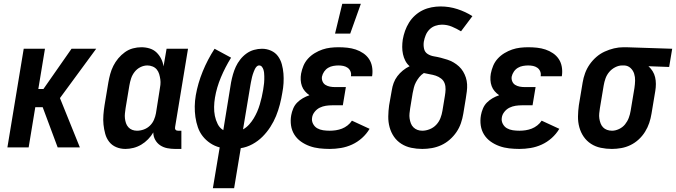

<svg xmlns="http://www.w3.org/2000/svg" viewBox="-20 -777 3563 1012"><path d="M19 0 105 -520H217L182 -308H209L357 -520H487L296 -260L401 0H284L205 -212H166L131 0Z M641 8Q615 8 592.5 -1.5Q570 -11 555.5 -29.5Q541 -48 534.5 -72Q528 -96 525.5 -120.5Q523 -145 525 -171Q527 -197 531 -222L551 -342Q555 -365 561 -387Q567 -409 577.5 -430Q588 -451 603.5 -469.5Q619 -488 638.5 -502Q658 -516 680.5 -522Q703 -528 725 -528Q748 -528 769 -521.5Q790 -515 805 -500.5Q820 -486 829.5 -467Q839 -448 842 -427L858 -520H971L903 -108Q902 -104 902.5 -100Q903 -96 905.5 -93Q908 -90 911.5 -89Q915 -88 919 -88H936V8H903Q882 8 861.5 4Q841 0 824.5 -11Q808 -22 798 -40Q788 -58 788 -79Q777 -60 760.5 -43Q744 -26 724.5 -14.5Q705 -3 683.5 2.5Q662 8 641 8ZM702 -88Q720 -88 738 -94.5Q756 -101 770 -114.5Q784 -128 791.5 -145.5Q799 -163 802 -180L821 -300Q824 -315 825.5 -330Q827 -345 825 -359Q823 -373 819 -386.5Q815 -400 806.5 -410.5Q798 -421 784.5 -426.5Q771 -432 757 -432Q738 -432 720 -423Q702 -414 689.5 -398Q677 -382 671 -363.5Q665 -345 662 -327L642 -207Q640 -193 638.5 -179.5Q637 -166 638.5 -153Q640 -140 644 -128Q648 -116 656.5 -106.5Q665 -97 677 -92.5Q689 -88 702 -88Z M1102 215 1138 0Q1111 -7 1088 -22.5Q1065 -38 1048.5 -59Q1032 -80 1023 -106Q1014 -132 1010 -160Q1006 -188 1006.5 -217Q1007 -246 1012 -275Q1023 -338 1048.5 -400.5Q1074 -463 1111 -520L1198 -473Q1167 -423 1144.5 -369.5Q1122 -316 1113 -262Q1109 -238 1108.5 -213.5Q1108 -189 1112.5 -166.5Q1117 -144 1127.5 -123Q1138 -102 1157 -91L1198 -343Q1202 -364 1208 -385Q1214 -406 1223 -425.5Q1232 -445 1246 -463Q1260 -481 1278.5 -494.5Q1297 -508 1318.5 -514Q1340 -520 1361 -520Q1386 -520 1408.5 -510Q1431 -500 1445 -481Q1459 -462 1465.5 -438Q1472 -414 1474 -389.5Q1476 -365 1474.5 -339Q1473 -313 1468 -288Q1463 -257 1455 -226Q1447 -195 1435 -165.5Q1423 -136 1405 -108Q1387 -80 1363.5 -56.5Q1340 -33 1310.5 -17Q1281 -1 1249 4L1214 215ZM1261 -95Q1279 -105 1293 -120.5Q1307 -136 1317.5 -153.5Q1328 -171 1336 -189.5Q1344 -208 1349.5 -227Q1355 -246 1359.5 -265Q1364 -284 1367 -303Q1368 -312 1369.5 -321Q1371 -330 1372 -339.5Q1373 -349 1373 -358Q1373 -367 1373 -375.5Q1373 -384 1372 -393Q1371 -402 1368.5 -410Q1366 -418 1360.5 -425Q1355 -432 1346 -432Q1338 -432 1332.5 -426Q1327 -420 1323.5 -413Q1320 -406 1317.5 -399Q1315 -392 1312.5 -385Q1310 -378 1308.5 -371Q1307 -364 1305.5 -357Q1304 -350 1302.5 -343Q1301 -336 1300 -329Z M1746 -600 1784 -757H1882L1826 -600ZM1718 8Q1691 8 1664 5Q1637 2 1612 -7Q1587 -16 1566 -31Q1545 -46 1531.5 -67.5Q1518 -89 1514 -115.5Q1510 -142 1515 -170Q1518 -187 1525.5 -205Q1533 -223 1546.5 -236.5Q1560 -250 1576.5 -259.5Q1593 -269 1611 -275Q1598 -284 1587.5 -296Q1577 -308 1571.5 -323Q1566 -338 1565 -355Q1564 -372 1567 -389Q1571 -410 1579.5 -430.5Q1588 -451 1603.5 -468Q1619 -485 1639 -497Q1659 -509 1679.5 -516Q1700 -523 1721.5 -525.5Q1743 -528 1764 -528Q1788 -528 1811 -525.5Q1834 -523 1855 -516Q1876 -509 1894.5 -496.5Q1913 -484 1925 -466Q1937 -448 1941 -425.5Q1945 -403 1942 -380L1941 -375H1830V-377Q1832 -390 1827 -401.5Q1822 -413 1812 -420Q1802 -427 1789.5 -429.5Q1777 -432 1764 -432Q1751 -432 1736.5 -429.5Q1722 -427 1709.5 -419.5Q1697 -412 1688.5 -399.5Q1680 -387 1677 -373Q1675 -360 1680 -348Q1685 -336 1695.5 -329.5Q1706 -323 1719 -320.5Q1732 -318 1746 -318H1803L1787 -222H1730Q1714 -222 1697.5 -219.5Q1681 -217 1665.5 -209.5Q1650 -202 1638.5 -187.5Q1627 -173 1625 -157Q1622 -140 1630 -124.5Q1638 -109 1652 -101Q1666 -93 1683 -90.5Q1700 -88 1718 -88Q1734 -88 1750.5 -90.5Q1767 -93 1782.5 -99Q1798 -105 1812 -116Q1826 -127 1835 -141L1928 -98Q1912 -71 1888 -49.5Q1864 -28 1835.5 -15Q1807 -2 1777 3Q1747 8 1718 8Z M2206 8Q2176 8 2147.5 2Q2119 -4 2095.5 -19Q2072 -34 2056.5 -56.5Q2041 -79 2033.5 -106.5Q2026 -134 2026.5 -163.5Q2027 -193 2031 -222L2045 -301Q2048 -321 2055 -340Q2062 -359 2074.5 -375.5Q2087 -392 2103.5 -405.5Q2120 -419 2139 -428Q2125 -440 2116.5 -456.5Q2108 -473 2104 -491.5Q2100 -510 2100 -529.5Q2100 -549 2103 -569Q2107 -592 2115 -614.5Q2123 -637 2136 -658Q2149 -679 2168 -696Q2187 -713 2209 -723.5Q2231 -734 2255 -738.5Q2279 -743 2302 -743Q2348 -743 2391 -729Q2434 -715 2470 -692L2410 -612Q2387 -626 2362 -636.5Q2337 -647 2309 -647Q2292 -647 2274.5 -641Q2257 -635 2244 -622Q2231 -609 2224 -592Q2217 -575 2214 -558Q2211 -539 2215 -520.5Q2219 -502 2234 -492.5Q2249 -483 2267.5 -480Q2286 -477 2303.5 -472.5Q2321 -468 2338 -462.5Q2355 -457 2370.5 -448Q2386 -439 2399 -427Q2412 -415 2421 -400Q2430 -385 2435.5 -368Q2441 -351 2442 -332.5Q2443 -314 2440.5 -295Q2438 -276 2435 -257L2422 -178Q2418 -153 2409.5 -128Q2401 -103 2386 -81Q2371 -59 2350.5 -41Q2330 -23 2306 -12Q2282 -1 2256.5 3.5Q2231 8 2206 8ZM2206 -88Q2225 -88 2245 -96Q2265 -104 2279.5 -119.5Q2294 -135 2301.5 -154.5Q2309 -174 2312 -193L2325 -272Q2328 -289 2328.5 -306Q2329 -323 2323.5 -338Q2318 -353 2305 -363Q2292 -373 2277 -378Q2262 -383 2246 -385.5Q2230 -388 2214 -392Q2200 -383 2190 -370.5Q2180 -358 2172.5 -344Q2165 -330 2161.5 -315.5Q2158 -301 2155 -286L2142 -207Q2140 -193 2138.5 -179.5Q2137 -166 2139 -152.5Q2141 -139 2145.5 -127Q2150 -115 2159 -106Q2168 -97 2180 -92.5Q2192 -88 2206 -88Z M2718 8Q2691 8 2664 5Q2637 2 2612 -7Q2587 -16 2566 -31Q2545 -46 2531.5 -67.5Q2518 -89 2514 -115.5Q2510 -142 2515 -170Q2518 -187 2525.5 -205Q2533 -223 2546.5 -236.5Q2560 -250 2576.5 -259.5Q2593 -269 2611 -275Q2598 -284 2587.5 -296Q2577 -308 2571.5 -323Q2566 -338 2565 -355Q2564 -372 2567 -389Q2571 -410 2579.5 -430.5Q2588 -451 2603.5 -468Q2619 -485 2639 -497Q2659 -509 2679.5 -516Q2700 -523 2721.5 -525.5Q2743 -528 2764 -528Q2788 -528 2811 -525.5Q2834 -523 2855 -516Q2876 -509 2894.5 -496.5Q2913 -484 2925 -466Q2937 -448 2941 -425.5Q2945 -403 2942 -380L2941 -375H2830V-377Q2832 -390 2827 -401.5Q2822 -413 2812 -420Q2802 -427 2789.5 -429.5Q2777 -432 2764 -432Q2751 -432 2736.5 -429.5Q2722 -427 2709.5 -419.5Q2697 -412 2688.5 -399.5Q2680 -387 2677 -373Q2675 -360 2680 -348Q2685 -336 2695.5 -329.5Q2706 -323 2719 -320.5Q2732 -318 2746 -318H2803L2787 -222H2730Q2714 -222 2697.5 -219.5Q2681 -217 2665.5 -209.5Q2650 -202 2638.5 -187.5Q2627 -173 2625 -157Q2622 -140 2630 -124.5Q2638 -109 2652 -101Q2666 -93 2683 -90.5Q2700 -88 2718 -88Q2734 -88 2750.5 -90.5Q2767 -93 2782.5 -99Q2798 -105 2812 -116Q2826 -127 2835 -141L2928 -98Q2912 -71 2888 -49.5Q2864 -28 2835.5 -15Q2807 -2 2777 3Q2747 8 2718 8Z M3205 8Q3175 8 3146.5 2Q3118 -4 3095 -19Q3072 -34 3056.5 -56.5Q3041 -79 3033.5 -106.5Q3026 -134 3026.5 -163.5Q3027 -193 3031 -222L3051 -342Q3055 -367 3064 -391.5Q3073 -416 3088 -437.5Q3103 -459 3123 -476.5Q3143 -494 3167 -505Q3191 -516 3216 -522Q3241 -528 3266 -528H3281L3523 -520L3507 -424L3398 -428Q3411 -416 3420 -401.5Q3429 -387 3433 -370Q3437 -353 3437 -334.5Q3437 -316 3434 -298L3414 -178Q3410 -153 3402 -129Q3394 -105 3380 -82.5Q3366 -60 3346.5 -42Q3327 -24 3303.5 -12.5Q3280 -1 3254.5 3.5Q3229 8 3205 8ZM3206 -88Q3224 -88 3243 -97Q3262 -106 3274.5 -121.5Q3287 -137 3294 -155.5Q3301 -174 3304 -193L3324 -313Q3327 -333 3327.5 -352Q3328 -371 3322.5 -388.5Q3317 -406 3303.5 -418.5Q3290 -431 3271 -432H3259Q3241 -432 3222.5 -422.5Q3204 -413 3191 -397.5Q3178 -382 3171.5 -363.5Q3165 -345 3162 -327L3142 -207Q3140 -193 3138.5 -179.5Q3137 -166 3139 -152.5Q3141 -139 3145.5 -127Q3150 -115 3158.5 -106Q3167 -97 3179.5 -92.5Q3192 -88 3206 -88Z"/></svg>

Font: Iosevka SS18
Style: Bold Italic
Weight: 700
Italic angle: -9°
Monospace: yes
Designer: Belleve Invis
Foundry: Belleve Invis
Version: Version 25.1.1; ttfautohint (v1.8.4)